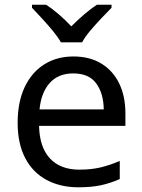

<svg xmlns="http://www.w3.org/2000/svg" viewBox="-20 -786 604 816"><path d="M292 -546Q361 -546 410.5 -516Q460 -486 486.5 -431.5Q513 -377 513 -304V-251H146Q148 -160 192.5 -112.5Q237 -65 317 -65Q368 -65 407.5 -74.5Q447 -84 489 -102V-25Q448 -7 408 1.5Q368 10 313 10Q237 10 178.5 -21Q120 -52 87.5 -113.5Q55 -175 55 -264Q55 -352 84.5 -415Q114 -478 167.5 -512Q221 -546 292 -546ZM291 -474Q228 -474 191.5 -433.5Q155 -393 148 -321H421Q420 -389 389 -431.5Q358 -474 291 -474ZM239 -606Q226 -629 204 -655.5Q182 -682 158 -708Q134 -734 116 -753V-766H176Q202 -749 230 -725Q258 -701 283 -674Q310 -701 338 -725Q366 -749 392 -766H454V-753Q435 -734 410.5 -708Q386 -682 363.5 -655.5Q341 -629 329 -606Z"/></svg>

Font: Noto Sans Anatolian Hieroglyphs
Style: Regular
Weight: 400
Designer: Monotype Design Team
Foundry: Monotype Imaging Inc.
Version: Version 2.001; ttfautohint (v1.8.4.7-5d5b)